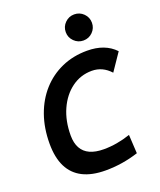

<svg xmlns="http://www.w3.org/2000/svg" viewBox="-168 -1038 959 1151"><g transform="rotate(-20 311.0 -462.0)"><path d="M305.2 9.8Q217.6 9.8 159.3 -19.8Q101 -49.3 71.7 -108.2Q42.5 -167 42.5 -255.4Q42.5 -354.5 71.6 -436.5Q100.8 -518.6 154.2 -578.1Q207.5 -637.7 281.1 -670.4Q354.6 -703.1 443.4 -703.1Q558.1 -703.1 621.6 -635.3L546.9 -525.4Q497.2 -580.1 429.2 -580.1Q357.2 -580.1 300.4 -538.3Q243.5 -496.5 210.9 -424.1Q178.2 -351.6 178.2 -258.8Q178.2 -210.3 196.2 -177.9Q214.1 -145.5 249.5 -129.4Q285 -113.3 337.9 -113.3Q421.4 -113.3 507.8 -142.6L514.6 -23.4Q411.6 9.8 305.2 9.8ZM445.8 -767.6Q411.5 -767.6 386.9 -792Q362.3 -816.4 362.3 -850.7Q362.3 -885.5 386.9 -909.8Q411.4 -934.1 445.6 -934.1Q480.5 -934.1 504.9 -909.8Q529.3 -885.5 529.3 -850.7Q529.3 -816.4 505 -792Q480.7 -767.6 445.8 -767.6Z"/></g></svg>

Font: Cascadia Code PL
Style: Italic
Weight: 400
Italic angle: -10°
Monospace: yes
Designer: Aaron Bell
Foundry: Saja Typeworks
Version: Version 2404.023